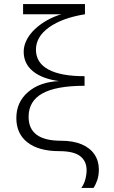

<svg xmlns="http://www.w3.org/2000/svg" viewBox="-20 -720 560 940"><path d="M378 200Q391 183 397.5 159Q404 135 404 113Q404 69 372.5 44.5Q341 20 270 20Q170 20 115 -22.5Q60 -65 60 -142Q60 -220 117.5 -269.5Q175 -319 269 -323Q187 -334 141.5 -371Q96 -408 96 -467Q96 -496 110.5 -524.5Q125 -553 151 -577.5Q177 -602 211 -621Q245 -640 283 -651Q321 -662 361 -662L395 -650Q284 -632 220 -586Q156 -540 156 -477Q156 -413 216.5 -380Q277 -347 394 -347V-300Q255 -300 187.5 -262.5Q120 -225 120 -148Q120 -31 278 -31Q338 -31 379.5 -13.5Q421 4 442.5 36Q464 68 464 110Q464 141 455 165Q446 189 438 200ZM93 -650V-700H396V-650Z"/></svg>

Font: Moderustic Light
Style: Regular
Weight: 300
Designer: Tural Alisoy
Foundry: TAFT Foundry
Version: Version 2.120